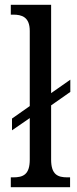

<svg xmlns="http://www.w3.org/2000/svg" viewBox="-20 -780 321 800"><path d="M25 0H272V-41H261C221 -41 193 -52 193 -115V-341L273 -397V-448L193 -392V-760H25V-719H35C70 -719 104 -710 104 -651V-338L30 -286V-237L104 -288V-115C104 -52 76 -41 35 -41H25Z"/></svg>

Font: Noto Serif Bengali Condensed
Style: Regular
Weight: 400
Width: 3
Designer: Juan Bruce, Universal Thirst, Indian Type Foundry and the Monotype Design Team.
Foundry: Monotype Imaging Inc.
Version: Version 2.003